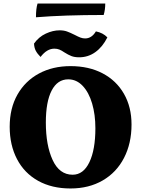

<svg xmlns="http://www.w3.org/2000/svg" viewBox="-20 -1060 801 1089"><path d="M35 -341Q35 -446 79 -523.5Q123 -601 201 -643Q279 -685 380 -685Q484 -685 562 -644Q640 -603 683 -528Q726 -453 726 -354Q726 -247 683.5 -164.5Q641 -82 562.5 -36.5Q484 9 380 9Q274 9 196 -34.5Q118 -78 76.5 -157.5Q35 -237 35 -341ZM521 -333Q521 -410 502.5 -473Q484 -536 449 -573Q414 -610 367 -610Q306 -610 273 -546.5Q240 -483 240 -365Q240 -236 278.5 -152.5Q317 -69 392 -69Q453 -69 487 -140Q521 -211 521 -333ZM345 -763Q329 -774 316.5 -779Q304 -784 288 -784Q246 -784 210 -737Q192 -755 183 -772Q174 -789 173 -813Q200 -851 240 -869.5Q280 -888 318 -888Q342 -888 360 -881.5Q378 -875 404 -862Q423 -852 436 -847Q449 -842 463 -842Q500 -842 524 -882Q564 -874 589 -848Q562 -794 521 -764.5Q480 -735 429 -735Q403 -735 385 -742Q367 -749 345 -763ZM568 -975Q344 -975 184 -962Q184 -1012 193 -1040H577Q577 -1005 568 -975Z"/></svg>

Font: Vollkorn SC Black
Style: Regular
Weight: 900
Designer: Friedrich Althausen
Foundry: Friedrich Althausen
Version: Version 4.015